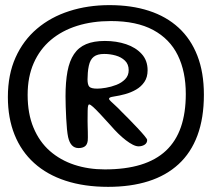

<svg xmlns="http://www.w3.org/2000/svg" viewBox="-20 -675 850 746"><path d="M400.2 51Q307.6 51 235.1 27.3Q162.6 3.7 112.6 -41.6Q62.6 -86.8 36.6 -151.5Q10.6 -216.1 10.6 -298.1Q10.6 -385.2 40.5 -451.7Q70.3 -518.2 123.8 -563.5Q177.2 -608.8 249.2 -631.9Q321.2 -655.1 405.3 -655.1Q490.8 -655.1 558.5 -633.1Q626.3 -611.1 674 -567.3Q721.6 -523.6 746.9 -458.5Q772.2 -393.4 772.2 -307.1Q772.2 -216.1 747.1 -148.7Q722 -81.3 673.9 -37.1Q625.8 7.2 556.9 29.1Q488 51 400.2 51ZM386.9 -16.8Q467.6 -16.8 526.9 -35Q586.2 -53.2 625.1 -89.8Q663.9 -126.4 682.9 -181.3Q701.9 -236.2 701.9 -309.9Q701.9 -396.9 670.8 -460.3Q639.6 -523.8 575.2 -558.5Q510.8 -593.2 410.6 -593.2Q339.3 -593.2 280 -574.7Q220.7 -556.1 177.6 -519.8Q134.6 -483.5 111 -429.9Q87.4 -376.4 87.4 -306.5Q87.4 -233.2 110.2 -178.8Q132.9 -124.3 173.7 -88.4Q214.6 -52.6 269 -34.7Q323.4 -16.8 386.9 -16.8ZM285.2 -99.7Q269.8 -99.7 259.6 -110.3Q249.5 -120.9 244.6 -142.5Q242.2 -153.8 240.2 -173.3Q238.3 -192.8 237.2 -215.7Q236.1 -238.6 235.3 -261Q234.6 -283.4 234.6 -300.5Q234.6 -356.9 242.2 -397.7Q249.9 -438.5 267.6 -464.8Q285.2 -491.1 314.7 -503.5Q344.1 -515.9 387.5 -515.9Q432.4 -515.9 470.1 -503.2Q507.8 -490.4 530.6 -465.2Q553.5 -440.1 553.5 -401.9Q553.5 -374.9 541 -356.6Q528.6 -338.3 508.8 -326.9Q489 -315.5 466.4 -309.3Q443.8 -303.1 423.2 -300.1Q412.2 -298.4 408 -296.5Q403.7 -294.6 403.7 -291.1Q403.7 -288.1 410.2 -281.7Q416.6 -275.2 427.5 -265.6Q438.4 -255.9 451.2 -242.2Q463.8 -229.9 480.7 -212.7Q497.6 -195.6 513.8 -178.2Q530.1 -160.9 541 -147.8Q551.8 -134.8 551.8 -131.2Q551.8 -119.1 541.8 -112.7Q531.7 -106.4 518.2 -106.4Q508.7 -106.4 496.1 -112.7Q483.6 -119 469.1 -130.1Q454.7 -141.1 439.4 -156Q424.2 -170.9 409.5 -188Q387.4 -212.6 370.3 -230.8Q353.2 -249.1 342.1 -259.2Q331.1 -269.2 326.5 -269.2Q323.8 -269.2 322.3 -263.8Q320.8 -258.3 320.6 -244.5Q320.3 -230.7 320.3 -204.8Q320.3 -197.6 320.6 -186.1Q320.9 -174.7 321.2 -162.8Q321.4 -150.8 321.4 -141.4Q321.4 -132 320.9 -128.4Q318.8 -112.6 309.6 -106.2Q300.4 -99.7 285.2 -99.7ZM358 -330.6Q371 -330.6 391.4 -334Q411.8 -337.4 432.2 -345.3Q452.5 -353.2 466.2 -367.2Q480 -381.3 480 -402.4Q480 -425.4 465.6 -439.3Q451.2 -453.2 429.4 -459.3Q407.7 -465.4 384.7 -465.4Q358.1 -465.4 344.2 -454.4Q330.2 -443.3 325.1 -419.4Q322.2 -405.9 321.2 -392.3Q320.1 -378.8 320.1 -366.6Q320.1 -345.8 327 -338.2Q333.9 -330.6 358 -330.6Z"/></svg>

Font: Gluten Thin
Style: Regular
Weight: 100
Designer: Tyler Finck
Foundry: Etcetera Type Company
Version: Version 1.300